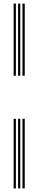

<svg xmlns="http://www.w3.org/2000/svg" viewBox="-20 -930 214 1070"><path d="M105.2 -508V-910H117.8V-508ZM56 -508V-910H68.5V-508ZM80.8 -508V-910H93V-508ZM105.2 120V-268H117.8V120ZM56 120V-268H68.5V120ZM80.8 120V-268H93V120Z"/></svg>

Font: Big Shoulders Inline Text Thin Light
Style: Regular
Weight: 300
Version: Version 2.002